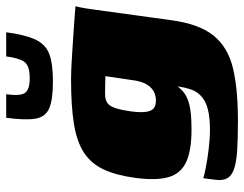

<svg xmlns="http://www.w3.org/2000/svg" viewBox="-102 -542 769 604"><g transform="rotate(-90 282.0 -240.5)"><path d="M203 124Q146 124 109 121.5Q72 119 51 111.5Q30 104 22.5 90Q15 76 18 53Q19 46 20.5 33Q22 20 23 15Q31 18 56.5 23Q82 28 115 32Q148 36 175 36Q232 36 261.5 21.5Q291 7 302 -23.5Q313 -54 314 -101L332 -98Q317 -70 301 -53.5Q285 -37 257 -29.5Q229 -22 176 -22Q111 -22 74.5 -38.5Q38 -55 26.5 -93.5Q15 -132 24 -199Q32 -259 50.5 -298.5Q69 -338 103.5 -360.5Q138 -383 194 -392Q250 -401 334 -401Q356 -401 391 -399Q426 -397 462.5 -394.5Q499 -392 527 -390Q555 -388 564 -387Q563 -385 561 -375.5Q559 -366 557 -353.5Q555 -341 553 -326L520 -86Q508 3 471 48Q434 93 368.5 108.5Q303 124 203 124ZM268 -134Q280 -134 293 -139.5Q306 -145 317 -161.5Q328 -178 332 -212L344 -293Q338 -293 321 -293.5Q304 -294 289 -294Q272 -294 261.5 -288Q251 -282 244.5 -264.5Q238 -247 233 -212Q229 -180 232 -163Q235 -146 244 -140Q253 -134 268 -134ZM327 -458Q269 -458 242 -470Q215 -482 210 -514Q205 -546 213 -605H287Q281 -563 290.5 -547Q300 -531 337 -531Q377 -531 389 -548Q401 -565 406 -605H482Q474 -545 459 -513Q444 -481 413.5 -469.5Q383 -458 327 -458Z"/></g></svg>

Font: Genos Thin Black
Style: Italic
Weight: 900
Italic angle: -8°
Version: Version 1.010